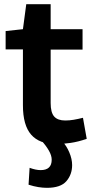

<svg xmlns="http://www.w3.org/2000/svg" viewBox="-20 -681 443 921"><path d="M248 10Q169 10 129.5 -35Q90 -80 90 -176V-444H7V-532L90 -541L106 -661H223V-541H376V-443H223V-187Q223 -141 240 -122Q257 -103 293 -103Q313 -103 333.5 -106.5Q354 -110 378 -116L396 -15Q356 -1 318.5 4.5Q281 10 248 10ZM122 124Q152 135 175 135Q228 135 228 85Q228 65 214.5 41.5Q201 18 181 -4H278Q299 18 312.5 50Q326 82 326 111Q326 156 298.5 188Q271 220 205 220Q186 220 164 216.5Q142 213 117 205Z"/></svg>

Font: Georama SemiBold
Style: Regular
Weight: 600
Designer: Jean-Baptiste Levee
Foundry: Production Type
Version: Version 1.000